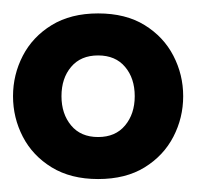

<svg xmlns="http://www.w3.org/2000/svg" viewBox="-32 -765 299 292"><path d="M117.2 -492.7Q75.7 -492.7 46.6 -510.5Q17.6 -528.3 2.7 -557.1Q-12.2 -585.9 -12.2 -618.7Q-12.2 -651.4 2.7 -680.2Q17.6 -709 46.6 -726.8Q75.7 -744.6 117.2 -744.6Q159.2 -744.6 188 -726.8Q216.8 -709 231.7 -680.2Q246.6 -651.4 246.6 -618.7Q246.6 -585.9 231.7 -557.1Q216.8 -528.3 188 -510.5Q159.2 -492.7 117.2 -492.7ZM117.2 -556.6Q143.6 -556.6 158.2 -574.2Q172.9 -591.8 172.9 -618.7Q172.9 -646 158.2 -663.3Q143.6 -680.7 117.2 -680.7Q90.8 -680.7 76.2 -663.3Q61.5 -646 61.5 -618.7Q61.5 -591.8 76.2 -574.2Q90.8 -556.6 117.2 -556.6Z"/></svg>

Font: Pontano Sans
Style: Bold
Weight: 700
Designer: Vernon Adams
Foundry: Vernon Adams
Version: Version 2.001